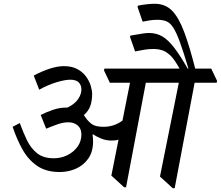

<svg xmlns="http://www.w3.org/2000/svg" viewBox="-20 -984 1172 1019"><path d="M297 -71Q225 -71 177.5 -103.5Q130 -136 99.5 -190.5Q69 -245 47 -311L85 -331Q102 -284 122.5 -241Q143 -198 176.5 -171Q210 -144 266 -144Q304 -144 337.5 -160.5Q371 -177 391.5 -205.5Q412 -234 412 -270Q412 -302 392 -318.5Q372 -335 343 -335Q315 -335 283 -323.5Q251 -312 225 -301L196 -374Q226 -389 261 -401Q296 -413 330 -413H338Q377 -432 394.5 -458Q412 -484 412 -509Q412 -532 398 -546.5Q384 -561 353 -561Q325 -561 280 -547.5Q235 -534 188 -508L159 -583Q255 -633 319 -633Q361 -633 390 -617.5Q419 -602 436.5 -578Q454 -554 461.5 -529Q469 -504 469 -484Q469 -450 459.5 -422.5Q450 -395 425 -373Q429 -368 434 -360Q447 -341 466.5 -326Q486 -311 530 -311Q585 -311 630 -344L670 -545H563L532 -610L534 -620H933Q908 -665 887 -687Q862 -711 840 -717.5Q818 -724 794 -724Q770 -724 748 -720.5Q726 -717 697 -711L670 -788L672 -795Q718 -803 737.5 -806Q757 -809 770 -809Q810 -809 841 -791Q872 -773 904 -731.5Q936 -690 976 -620H980Q954 -708 935 -760Q916 -812 899.5 -837.5Q883 -863 863 -871Q843 -879 816 -879Q795 -879 775.5 -876Q756 -873 737 -869L710 -947L712 -954Q738 -959 760.5 -961.5Q783 -964 801 -964Q857 -964 893 -927.5Q929 -891 958 -813Q986 -738 1016 -620H1101L1132 -555L1130 -545H1013L907 15H897L829 -47L929 -545H754L649 10H639L571 -52L609 -243Q600 -240 591 -239Q582 -238 572 -238Q544 -238 518.5 -248Q493 -258 475 -271L471 -269Q474 -256 474 -233Q474 -179 449 -143Q424 -107 383.5 -89Q343 -71 297 -71Z"/></svg>

Font: Tiro Devanagari Sanskrit
Style: Italic
Weight: 400
Italic angle: -11°
Designer: Devanagari: John Hudson & Fiona Ross, assisted by Paul Hanslow. Latin: John Hudson with Paul Hanslow, assisted by Kaja S
Foundry: Tiro Typeworks Ltd.
Version: Version 1.52